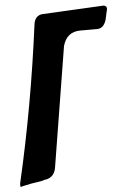

<svg xmlns="http://www.w3.org/2000/svg" viewBox="-91 -762 524 792"><g transform="rotate(-5 171.0 -365.5)"><path d="M-37 -8Q-39 -8 -39 -15Q-39 -22 -38 -25Q34 -336 78 -674Q84 -707 113 -710L366 -723Q381 -723 381 -709Q381 -705 380 -702.5Q379 -700 379 -699L371 -663Q360 -629 333 -629H264Q207 -629 191 -571L110 -72Q103 -38 73 -30H74Q63 -29 48 -24Q9 -19 -29 -10Q-34 -8 -37 -8Z"/></g></svg>

Font: Bangerz
Style: Regular
Weight: 400
Designer: vernon adams
Foundry: Vernon Adams
Version: Version 2.10;February 7, 2025;FontCreator 13.0.0.2683 64-bit